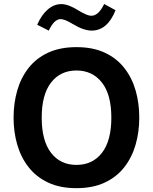

<svg xmlns="http://www.w3.org/2000/svg" viewBox="-20 -955 780 980"><path d="M370.1 -714.4Q454.6 -714.4 515.1 -686Q575.7 -657.7 614.7 -607.7Q653.8 -557.6 672.4 -492.7Q690.9 -427.7 690.9 -354.5Q690.9 -281.2 672.1 -216.3Q653.3 -151.4 614.5 -101.6Q575.7 -51.8 514.9 -23.2Q454.1 5.4 370.1 5.4Q286.1 5.4 225.6 -23.2Q165 -51.8 126 -101.6Q86.9 -151.4 68.1 -216.3Q49.3 -281.2 49.3 -354.5Q49.3 -427.7 67.9 -492.7Q86.4 -557.6 125.5 -607.7Q164.6 -657.7 225.3 -686Q286.1 -714.4 370.1 -714.4ZM370.1 -595.2Q288.6 -595.2 240.7 -533.7Q192.9 -472.2 192.9 -354.5Q192.9 -236.8 240.5 -175Q288.1 -113.3 370.1 -113.3Q452.6 -113.3 500.5 -175Q548.3 -236.8 548.3 -354.5Q548.3 -472.7 500 -533.9Q451.7 -595.2 370.1 -595.2ZM169.9 -828.6Q191.9 -879.4 223.9 -906.7Q255.9 -934.1 293 -934.1Q329.1 -934.1 381.8 -900.9Q424.3 -874.5 446.3 -874.5Q482.9 -874.5 511.7 -934.6L569.8 -902.8Q528.3 -798.8 447.8 -798.8Q406.7 -798.8 349.6 -833.5Q310.5 -857.4 289.6 -857.4Q256.3 -857.4 229 -798.8Z"/></svg>

Font: Estedad-FD Bold
Style: Regular
Weight: 700
Designer: Amin Abedi
Version: Version 7.3